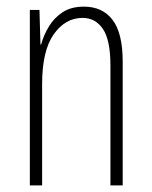

<svg xmlns="http://www.w3.org/2000/svg" viewBox="-20 -610 458 579"><path d="M233 -590Q289 -590 319.5 -550Q350 -510 350 -424V-51H313V-413Q313 -489 290.5 -522.5Q268 -556 229 -556Q177 -556 142 -506.5Q107 -457 107 -356V-51H70V-580H99L102 -476H104Q112 -505 128 -531Q144 -557 169.5 -573.5Q195 -590 233 -590Z"/></svg>

Font: Noto Sans Tamil UI ExtraCondensed ExtraLight
Style: Regular
Weight: 200
Width: 2
Designer: Jelle Bosma - Monotype Design Team
Foundry: Monotype Imaging Inc.
Version: Version 2.004; ttfautohint (v1.8.4.7-5d5b)